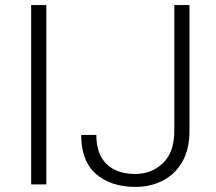

<svg xmlns="http://www.w3.org/2000/svg" viewBox="-20 -731 857 761"><path d="M163.6 -710.9V0H103.5V-710.9ZM670.9 -211.9V-710.9H731V-211.9Q731 -140.1 703.1 -90.8Q675.3 -41.5 626.7 -15.9Q578.1 9.8 516.6 9.8Q420.4 9.8 361.1 -41Q301.8 -91.8 301.8 -196.3H361.8Q361.8 -119.6 402.6 -80.6Q443.4 -41.5 516.6 -41.5Q581.1 -41.5 626 -84.7Q670.9 -127.9 670.9 -211.9Z"/></svg>

Font: Vazirmatn RD UI FD ExtraLight
Style: Regular
Weight: 200
Designer: Saber Rastikerdar
Foundry: Saber Rastikerdar
Version: Version 33.003